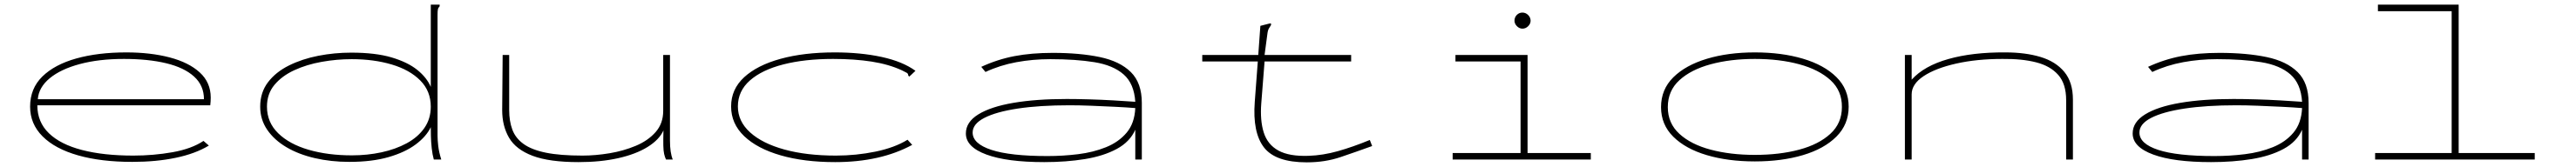

<svg xmlns="http://www.w3.org/2000/svg" viewBox="-20 -685 11040 717"><path d="M547 10Q413 10 314.5 -18Q216 -46 162.5 -99.5Q109 -153 109 -227Q109 -305 161.5 -356.5Q214 -408 307 -434Q400 -460 521 -460Q625 -460 707 -438.5Q789 -417 836 -374Q883 -331 883 -266Q883 -258 882.5 -249.5Q882 -241 881 -233H140Q140 -161 189.5 -113Q239 -65 331.5 -41Q424 -17 551 -17Q638 -17 719.5 -31.5Q801 -46 852 -80L875 -60Q817 -25 733 -7.5Q649 10 547 10ZM142 -259H854Q854 -318 811.5 -356.5Q769 -395 692 -413.5Q615 -432 511 -432Q404 -432 322 -410Q240 -388 193 -349Q146 -310 142 -259Z M1477 10Q1399 10 1329.5 -6Q1260 -22 1207.5 -53Q1155 -84 1125 -128Q1095 -172 1095 -227Q1095 -288 1128.5 -332Q1162 -376 1218.5 -404Q1275 -432 1344 -445.5Q1413 -459 1485 -459Q1589 -459 1658 -438.5Q1727 -418 1768 -385Q1809 -352 1826 -312V-665H1864V-658Q1858 -652 1856.5 -645Q1855 -638 1855 -621V-102Q1855 -84 1858 -58Q1861 -32 1871 0H1839Q1833 -21 1830 -49Q1827 -77 1826.5 -102Q1826 -127 1826 -139Q1807 -99 1761.5 -65Q1716 -31 1645 -10.5Q1574 10 1477 10ZM1488 -18Q1554 -18 1614.5 -31Q1675 -44 1723 -70Q1771 -96 1798.5 -135.5Q1826 -175 1826 -227Q1826 -294 1781 -339.5Q1736 -385 1659 -408Q1582 -431 1487 -431Q1423 -431 1358.5 -419.5Q1294 -408 1241 -383.5Q1188 -359 1156 -320.5Q1124 -282 1124 -227Q1124 -160 1172 -113Q1220 -66 1302.5 -42Q1385 -18 1488 -18Z M2459 11Q2334 11 2262.5 -16Q2191 -43 2161.5 -93.5Q2132 -144 2132 -212L2134 -449H2162V-212Q2162 -165 2175.5 -128.5Q2189 -92 2223.5 -67Q2258 -42 2319 -29.5Q2380 -17 2476 -17Q2532 -17 2592 -27Q2652 -37 2704.5 -59Q2757 -81 2789.5 -118Q2822 -155 2822 -209V-449H2851V-81Q2851 -29 2863 0H2834Q2829 -11 2826 -24Q2823 -37 2822.5 -60Q2822 -83 2823 -125Q2805 -85 2755 -54Q2705 -23 2629.5 -6Q2554 11 2459 11Z M3559 11Q3426 11 3325.5 -18Q3225 -47 3169 -100.5Q3113 -154 3113 -228Q3113 -302 3169 -353.5Q3225 -405 3325 -432.5Q3425 -460 3557 -460Q3668 -460 3758 -440.5Q3848 -421 3903 -381L3884 -363L3876 -356L3872 -361Q3872 -369 3865.5 -372.5Q3859 -376 3845 -383Q3789 -409 3715.5 -420.5Q3642 -432 3550 -432Q3429 -432 3337 -408.5Q3245 -385 3193.5 -339.5Q3142 -294 3142 -228Q3142 -164 3194.5 -116.5Q3247 -69 3341.5 -43Q3436 -17 3562 -17Q3649 -17 3731.5 -34Q3814 -51 3869 -85L3889 -63Q3753 11 3559 11Z M4455 11Q4295 11 4207 -21.5Q4119 -54 4119 -112Q4119 -161 4172.5 -194Q4226 -227 4323 -243.5Q4420 -260 4551 -260Q4594 -260 4646.5 -258.5Q4699 -257 4751 -254Q4803 -251 4845 -248Q4840 -326 4795 -365.5Q4750 -405 4670 -418Q4590 -431 4481 -431Q4406 -431 4335.5 -418Q4265 -405 4203 -376L4185 -398Q4254 -430 4327 -444Q4400 -458 4491 -458Q4607 -458 4693 -440Q4779 -422 4826 -375.5Q4873 -329 4873 -243V0H4845V-128Q4822 -76 4765.5 -45.5Q4709 -15 4629 -2Q4549 11 4455 11ZM4148 -116Q4148 -68 4228.5 -41.5Q4309 -15 4469 -15Q4535 -15 4600 -23Q4665 -31 4719.5 -53Q4774 -75 4808 -115.5Q4842 -156 4845 -221Q4808 -224 4758 -226.5Q4708 -229 4656.5 -231Q4605 -233 4563 -233Q4435 -233 4342 -219Q4249 -205 4198.5 -179Q4148 -153 4148 -116Z M5132 -449H5372L5381 -574L5416 -583L5426 -585L5427 -578Q5423 -571 5418 -563.5Q5413 -556 5411 -539L5399 -449H5770V-421H5399L5385 -243Q5379 -168 5395.5 -116Q5412 -64 5458.5 -38.5Q5505 -13 5588 -16Q5649 -18 5713 -36Q5777 -54 5850 -84L5860 -58Q5791 -33 5724.5 -10.5Q5658 12 5580 12Q5446 12 5396.5 -52Q5347 -116 5357 -248L5370 -421H5132Z M6205 0V-28H6496V-421H6217V-449H6526V-28H6797V0ZM6504 -562Q6491 -562 6480.5 -572.5Q6470 -583 6470 -596Q6470 -611 6480 -621Q6490 -631 6504 -631Q6518 -631 6528.5 -620.5Q6539 -610 6539 -596Q6539 -583 6528.5 -572.5Q6518 -562 6504 -562Z M7500 8Q7385 8 7294 -19Q7203 -46 7150.5 -98Q7098 -150 7098 -225Q7098 -301 7150.5 -353Q7203 -405 7294 -432.5Q7385 -460 7500 -460Q7615 -460 7706 -433Q7797 -406 7849.5 -354Q7902 -302 7902 -227Q7902 -151 7849.5 -98.5Q7797 -46 7706 -19Q7615 8 7500 8ZM7500 -20Q7606 -20 7690 -42.5Q7774 -65 7823.5 -110.5Q7873 -156 7873 -225Q7874 -295 7824.5 -340.5Q7775 -386 7690.5 -409Q7606 -432 7500 -432Q7395 -432 7310.5 -409Q7226 -386 7176.5 -340.5Q7127 -295 7127 -225Q7127 -156 7176.5 -110.5Q7226 -65 7310.5 -42.5Q7395 -20 7500 -20Z M8143 0V-449H8172V-343Q8225 -402 8329 -431.5Q8433 -461 8574 -460Q8659 -460 8724 -440.5Q8789 -421 8826 -376.5Q8863 -332 8863 -257V0H8834V-255Q8834 -325 8800 -363.5Q8766 -402 8705 -417.5Q8644 -433 8561 -432Q8451 -432 8362.5 -412Q8274 -392 8223 -358Q8172 -324 8172 -280V0Z M9455 11Q9295 11 9207 -21.5Q9119 -54 9119 -112Q9119 -161 9172.5 -194Q9226 -227 9323 -243.5Q9420 -260 9551 -260Q9594 -260 9646.5 -258.5Q9699 -257 9751 -254Q9803 -251 9845 -248Q9840 -326 9795 -365.5Q9750 -405 9670 -418Q9590 -431 9481 -431Q9406 -431 9335.5 -418Q9265 -405 9203 -376L9185 -398Q9254 -430 9327 -444Q9400 -458 9491 -458Q9607 -458 9693 -440Q9779 -422 9826 -375.5Q9873 -329 9873 -243V0H9845V-128Q9822 -76 9765.5 -45.5Q9709 -15 9629 -2Q9549 11 9455 11ZM9148 -116Q9148 -68 9228.5 -41.5Q9309 -15 9469 -15Q9535 -15 9600 -23Q9665 -31 9719.5 -53Q9774 -75 9808 -115.5Q9842 -156 9845 -221Q9808 -224 9758 -226.5Q9708 -229 9656.5 -231Q9605 -233 9563 -233Q9435 -233 9342 -219Q9249 -205 9198.5 -179Q9148 -153 9148 -116Z M10158 0V-28H10486V-637H10170V-665H10516V-28H10842V0Z"/></svg>

Font: Inconsolata UltraExpanded ExtraLight
Style: Regular
Weight: 200
Width: 9
Monospace: yes
Designer: Raph Levien, Cyreal, Brenton Simpson
Foundry: Raph Levien, Cyreal, Google
Version: Version 3.001; ttfautohint (v1.8.2.53-6de2)